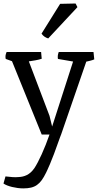

<svg xmlns="http://www.w3.org/2000/svg" viewBox="-22 -756 561 1079"><path d="M249 -540Q238.8 -543 229 -549.3Q219.2 -555.7 211.4 -566.9L315.9 -734.4L402.8 -736.3L413.1 -715.8ZM45.4 -412.1 10.3 -424.8Q9.3 -427.2 9 -431.2Q8.8 -435.1 8.8 -438.5Q8.8 -445.3 11.2 -452.9Q13.7 -460.4 15.1 -463.9H209L212.4 -425.8Q196.3 -420.4 176.8 -417Q157.2 -413.6 140.1 -411.1L256.3 -105L271 -44.9L388.7 -410.2L303.7 -424.8Q302.7 -427.2 302.7 -431.2Q302.7 -435.1 302.7 -438.5Q302.7 -445.3 304.7 -452.9Q306.6 -460.4 308.1 -463.9H503.4L507.8 -422.4Q502.9 -419.9 497.1 -418.2Q491.2 -416.5 484.9 -414.8Q478.5 -413.1 472.9 -411.9Q467.3 -410.6 462.9 -409.7L321.8 -1L315.9 14.2Q295.4 72.8 281.5 109.1Q267.6 145.5 258.5 166.7Q249.5 188 244.6 198.2Q239.7 208.5 236.8 214.8Q224.6 239.7 212.4 256.6Q200.2 273.4 185.5 283.7Q170.9 293.9 152.3 298.3Q133.8 302.7 108.9 302.7Q93.3 302.7 76.9 300.5Q60.5 298.3 45.7 294.7Q30.8 291 18.3 286.1Q5.9 281.2 -2.4 275.4L8.8 235.4Q30.8 237.8 48.3 239.3Q65.9 240.7 85.4 238.8Q95.7 238.3 106.4 235.8Q117.2 233.4 128.2 228Q139.2 222.7 149.9 213.4Q160.6 204.1 170.9 189.5Q179.7 176.3 190.4 156Q201.2 135.7 212.4 110.8Q223.6 85.9 234.9 57.6Q246.1 29.3 256.3 0H212.4Z"/></svg>

Font: Fjord
Style: One
Weight: 400
Designer: Viktoriya Grabowska
Foundry: Viktoriya Grabowska
Version: Version 1.002